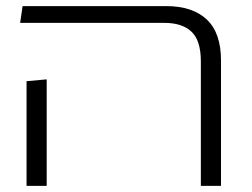

<svg xmlns="http://www.w3.org/2000/svg" viewBox="-20 -609 825 629"><path d="M638 0V-408Q638 -476 607.5 -505Q577 -534 519 -534H46L54 -589H524Q611 -589 657.5 -545Q704 -501 704 -411V0ZM67 0V-343L133 -349V0Z"/></svg>

Font: Noto Sans Hebrew Thin Light
Style: Regular
Weight: 300
Version: Version 3.001